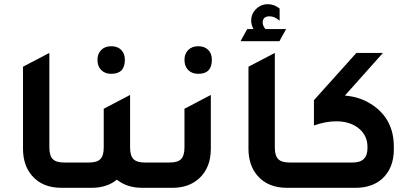

<svg xmlns="http://www.w3.org/2000/svg" viewBox="-20 -898 1963 918"><path d="M274 0Q183 0 133 -58Q90 -108 90 -187V-579L216 -645V-193Q216 -154 232 -137.5Q248 -121 286 -121H376V0Z M512 -545Q482 -545 464 -563Q446 -581 446 -612Q446 -641 464 -659Q482 -677 512 -677Q542 -677 559.5 -659.5Q577 -642 577 -612Q577 -545 512 -545ZM672 -121H762V0H660Q587 0 539 -39Q491 0 418 0H316V-121H406Q444 -121 460 -137.5Q476 -154 476 -193V-378L602 -444V-193Q602 -154 618 -137.5Q634 -121 672 -121Z M928 -545Q898 -545 880 -563Q862 -581 862 -612Q862 -641 880 -659Q898 -677 928 -677Q958 -677 975.5 -659.5Q993 -642 993 -612Q993 -545 928 -545ZM702 0V-121H792Q830 -121 846 -137.5Q862 -154 862 -193V-378L988 -444V-187Q988 -96 932 -45Q883 0 804 0Z M1130 -701 1162 -759H1192Q1181 -779 1181 -800Q1181 -832 1204.5 -855Q1228 -878 1261 -878Q1291 -878 1317 -857V-799Q1293 -820 1269 -820Q1236 -820 1236 -790Q1236 -775 1249 -759H1348L1316 -701ZM1352 0Q1261 0 1211 -58Q1168 -108 1168 -187V-579L1294 -645V-193Q1294 -154 1310 -137.5Q1326 -121 1364 -121H1454V0Z M1629 -441Q1704 -435 1761 -396Q1863 -327 1863 -197V-184Q1863 -94 1807 -43Q1758 0 1680 0H1394V-121H1667Q1737 -121 1737 -190V-196Q1737 -250 1695.5 -284Q1654 -318 1587 -318Q1537 -318 1481 -298V-419L1684 -645H1811Z"/></svg>

Font: Tajawal
Style: Bold
Weight: 700
Designer: Boutros Fonts
Foundry: Created by Boutros International 2017
Version: Version 1.700